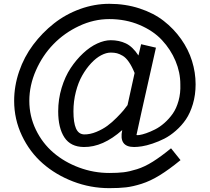

<svg xmlns="http://www.w3.org/2000/svg" viewBox="-20 -790 1100 1007"><path d="M419.9 -19Q350.6 -19.5 317.9 -69.1Q285.2 -118.7 285.2 -206.1Q285.2 -269.5 303.2 -329.1Q321.3 -388.7 350.6 -432.9Q379.9 -477.1 416 -510.7Q452.1 -544.4 490 -561.8Q527.8 -579.1 561 -579.1Q604.5 -579.1 640.1 -562.3Q675.8 -545.4 706.1 -499L720.2 -558.1L797.9 -540Q695.8 -86.9 695.8 -82Q697.8 -80.1 711.7 -82Q725.6 -84 746.8 -91.3Q768.1 -98.6 793 -111.1Q817.9 -123.5 842.3 -145Q866.7 -166.5 886 -193.8Q905.3 -221.2 916.5 -261.5Q927.7 -301.8 925.8 -348.1Q925.8 -410.2 900.6 -470.2Q875.5 -530.3 829.6 -579.6Q783.7 -628.9 711.4 -659.4Q639.2 -689.9 553.2 -689.9Q472.2 -689.9 394.8 -653.6Q317.4 -617.2 260.3 -558.3Q203.1 -499.5 168.5 -420.9Q133.8 -342.3 133.8 -261.2Q133.8 -180.7 168.2 -109.6Q202.6 -38.6 260.3 10.7Q317.9 60.1 394.5 88.6Q471.2 117.2 553.2 117.2Q597.7 117.2 628.2 113.5Q658.7 109.9 698.5 97.4Q738.3 85 781.2 58.1Q824.2 31.2 877 -12.2L926.8 49.8Q866.7 99.1 817.4 129.4Q768.1 159.7 722.4 174.1Q676.8 188.5 640.9 192.6Q605 196.8 553.2 196.8Q454.6 196.8 363.5 161.9Q272.5 127 204.1 67.1Q135.7 7.3 95 -78.6Q54.2 -164.6 54.2 -261.2Q54.2 -338.9 80.3 -415.3Q106.4 -491.7 153.8 -554.9Q201.2 -618.2 262.7 -666.7Q324.2 -715.3 399.9 -742.7Q475.6 -770 553.2 -770Q637.7 -770 711.7 -745.8Q785.6 -721.7 838.6 -680.4Q891.6 -639.2 929.9 -585Q968.3 -530.8 987.1 -470.2Q1005.9 -409.7 1005.9 -348.1Q1005.9 -292 991.7 -244.4Q977.5 -196.8 955.1 -163.8Q932.6 -130.9 902.3 -104.5Q872.1 -78.1 841.8 -62.7Q811.5 -47.4 780 -36.9Q748.5 -26.4 724.9 -22.7Q701.2 -19 683.1 -19Q602.1 -19 621.1 -107.9Q519.5 -17.6 419.9 -19ZM365.2 -206.1Q365.2 -147 378.4 -116.7Q391.6 -86.4 420.9 -85Q451.7 -84.5 484.9 -98.1Q518.1 -111.8 543 -130.1Q567.9 -148.4 592 -172.9Q616.2 -197.3 628.2 -211.9Q640.1 -226.6 648.9 -238.8L686 -407.2Q671.9 -441.9 656.2 -464.6Q640.6 -487.3 623.8 -497.3Q606.9 -507.3 593.3 -510.7Q579.6 -514.2 561 -514.2Q537.1 -514.2 510.3 -500Q483.4 -485.8 457.8 -458.3Q432.1 -430.7 411.4 -394.3Q390.6 -357.9 377.9 -308.6Q365.2 -259.3 365.2 -206.1Z"/></svg>

Font: Junction Regular
Style: Regular
Weight: 500
Designer: Caroline Hadilaksono
Foundry: Caroline Hadilaksono
Version: Version 1.056